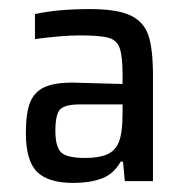

<svg xmlns="http://www.w3.org/2000/svg" viewBox="-20 -716 409 423"><path d="M37 -423Q37 -466 46 -489.5Q55 -513 77 -523.5Q99 -534 140 -534L212 -532L250 -531V-552Q250 -593 243.5 -610.5Q237 -628 218.5 -633Q200 -638 155 -638Q119 -638 57 -630V-685Q107 -696 178 -696Q238 -696 267.5 -682Q297 -668 307 -638Q317 -608 317 -550V-317H255L251 -360H246Q230 -332 203.5 -322.5Q177 -313 142 -313Q86 -313 61.5 -337.5Q37 -362 37 -423ZM241 -401Q250 -422 250 -466V-486H157Q123 -486 112.5 -475Q102 -464 102 -428Q102 -392 115 -380Q128 -368 168 -368Q197 -368 215 -375.5Q233 -383 241 -401Z"/></svg>

Font: Saira Semi Condensed
Style: Regular
Weight: 400
Width: 4
Designer: Hector Gatti with collaboration of the Omnibus-Type team
Foundry: Omnibus-Type
Version: Version 1.001; ttfautohint (v1.8)